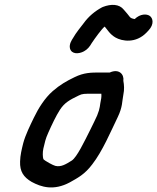

<svg xmlns="http://www.w3.org/2000/svg" viewBox="-20 -739 660 805"><path d="M404.9 -346C405.4 -339.7 405.3 -332.7 404.5 -327.6C397.2 -292.9 401 -288.4 387.2 -254.6C380.3 -239.4 370.8 -219.4 359.7 -197.3C332.7 -143.5 302.6 -80.5 281.2 -66C255.7 -50 236 -37.9 212.1 -43.5C203.2 -45.4 167.6 -64.7 161.9 -71.8C158.9 -80.8 158.2 -99.8 161.8 -116.2C168.5 -143 169.7 -154.6 182.6 -183C197.7 -216.9 214.5 -252.6 231 -278.3C250.9 -308.7 271.3 -319.8 310.3 -338.7C325.1 -346.4 334.7 -346 366.9 -346ZM440.3 -435H399.9C360.9 -435 332.4 -434.7 293 -415.6C260 -399.8 231.8 -383.8 201.4 -357.3C167.6 -327.9 140.6 -284.5 121.6 -244.7C107.4 -215.2 86.6 -173.7 77.2 -138.1C71 -112.8 64.8 -88.2 64.2 -61.9C62.7 -19.5 78.9 3.7 112.7 23.6C152.7 45.3 204.8 61.9 272.7 25.6C305.9 7 335.7 -8.4 366.7 -49.8C409.9 -105.4 444 -187 473.2 -247.1C494.7 -291.3 491.5 -313.9 497.1 -341.6C501.9 -363.5 500.3 -383.8 497.2 -400.1C501.2 -427.5 478.8 -452.3 440.3 -435ZM365 -559C378 -578.4 406.6 -618.2 418.9 -627.6C430.6 -614.5 440.2 -595.7 463.9 -581.9C491.5 -565.9 549.3 -555.9 594.4 -602.5L603 -611.7C626.8 -637 621.9 -662.8 607.7 -672.5C594.8 -681.3 568.2 -681.7 544.7 -659.1C533.6 -661 527.8 -663.5 524.3 -668C514.8 -679.9 512.8 -683 499.2 -698.2C480.2 -722.6 445.9 -723.3 411.1 -709.8C410.1 -709.3 408.2 -708.5 406.9 -707.8C379 -692.9 351.4 -670.5 330.5 -641.3C319.5 -626.6 299.3 -603 285.2 -577.9C282.8 -573.9 268.4 -554.2 273.5 -535.5C280.2 -511 310.5 -512 332.1 -523.9C346.4 -531.7 355.6 -542.5 365 -559Z"/></svg>

Font: Just Breathe
Style: BdObl7
Weight: 400
Foundry: Cannot Into Space Fonts
Version: Version 0.72